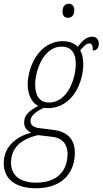

<svg xmlns="http://www.w3.org/2000/svg" viewBox="-65 -766 548 1026"><path d="M299 -671C316 -671 332 -682 332 -712C332 -735 319 -746 302 -746C282 -746 269 -730 269 -704C269 -681 281 -671 299 -671ZM127 240C283 240 335 141 335 51C335 -24 293 -63 220 -72L140 -82C118 -85 98 -97 98 -117C98 -144 116 -164 169 -190C175 -189 183 -188 189 -188C328 -188 380 -334 380 -422C380 -453 374 -480 364 -497C385 -523 398 -534 412 -534C425 -534 431 -526 431 -496C451 -496 463 -509 463 -533C463 -554 450 -570 429 -570C399 -570 378 -552 350 -516C330 -537 301 -546 271 -546C142 -546 83 -407 83 -314C83 -259 105 -218 139 -200C78 -168 64 -143 64 -110C64 -84 81 -66 101 -57C28 -38 -45 13 -45 106C-45 192 20 240 127 240ZM196 -218C152 -218 123 -249 123 -313C123 -389 167 -517 265 -517C310 -517 340 -489 340 -424C340 -355 301 -218 196 -218ZM127 210C34 210 -6 164 -6 104C-6 24 46 -22 138 -44L213 -35C270 -29 296 7 296 56C296 135 253 210 127 210Z"/></svg>

Font: Noto Serif Condensed ExtraLight
Style: Italic
Weight: 200
Width: 3
Italic angle: -12°
Designer: Monotype Design Team
Foundry: Monotype Imaging Inc.
Version: Version 2.013